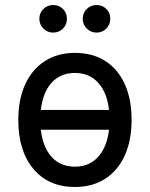

<svg xmlns="http://www.w3.org/2000/svg" viewBox="-20 -734 598 766"><path d="M113 -216.5V-295.5H445V-216.5ZM279 12Q174 12 113.5 -59.8Q53 -131.5 53 -255Q53 -337.5 80.5 -397.5Q108 -457.5 158.8 -490.2Q209.5 -523 279 -523Q349 -523 399.8 -490.8Q450.5 -458.5 477.8 -398.5Q505 -338.5 505 -256Q505 -173.5 477.5 -113.2Q450 -53 399.2 -20.5Q348.5 12 279 12ZM279 -69Q343.5 -69 380.2 -118.8Q417 -168.5 417 -256Q417 -344 380.2 -393.5Q343.5 -443 279 -443Q214 -443 177.5 -393.8Q141 -344.5 141 -255Q141 -167.5 177.5 -118.2Q214 -69 279 -69ZM365 -604Q342.5 -604 326.2 -620Q310 -636 310 -659Q310 -682.5 326.2 -698.2Q342.5 -714 365 -714Q388.5 -714 404.2 -698.2Q420 -682.5 420 -659Q420 -636 404.2 -620Q388.5 -604 365 -604ZM192 -604Q169.5 -604 153.2 -620Q137 -636 137 -659Q137 -682.5 153.2 -698.2Q169.5 -714 192 -714Q215.5 -714 231.2 -698.2Q247 -682.5 247 -659Q247 -636 231.2 -620Q215.5 -604 192 -604Z"/></svg>

Font: Undotted
Style: Regular
Weight: 400
Designer: Delve Withrington, Dave Bailey, Thomas Jockin
Foundry: Delve Fonts LLC
Version: Version 4.000